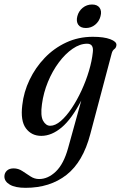

<svg xmlns="http://www.w3.org/2000/svg" viewBox="-88 -610 550 874"><path d="M323 0.5Q290 127 214.8 186Q139.5 245 28.5 245Q-18.5 245 -43.2 230.5Q-68 216 -68 193.5Q-68 178 -57 167.2Q-46 156.5 -26 156.5Q-4.5 156.5 14 168.8Q32.5 181 50.8 193Q69 205 90 205Q130.5 205 166.2 170.8Q202 136.5 222 64L282 -152.5Q238.5 -68.5 192.8 -30Q147 8.5 100 8.5Q55.5 8.5 30 -25.8Q4.5 -60 13.5 -132Q20 -191 46.5 -246.5Q73 -302 115.2 -346.2Q157.5 -390.5 213.2 -416.5Q269 -442.5 334.5 -442.5Q385 -442.5 414 -431.5Q443 -420.5 442 -405Q441 -392.5 432.5 -386.5Q424 -380.5 420.5 -367ZM103 -136Q95.5 -83 108.2 -60.2Q121 -37.5 140.5 -37.5Q163.5 -37.5 188.8 -59.2Q214 -81 238.2 -117.2Q262.5 -153.5 283 -197.8Q303.5 -242 317 -287.5Q330.5 -333 334.5 -372Q339.5 -411 308.5 -411Q276 -411 242.5 -388Q209 -365 179.8 -325.8Q150.5 -286.5 130.2 -237.2Q110 -188 103 -136ZM303 -482.5Q278.5 -482.5 268.2 -497.5Q258 -512.5 264 -536Q270 -559.5 288.5 -574.5Q307 -589.5 331 -589.5Q355 -589.5 365.5 -574.5Q376 -559.5 369.5 -536Q363.5 -512.5 345.2 -497.5Q327 -482.5 303 -482.5Z"/></svg>

Font: Fraunces 144pt Soft
Style: Italic
Weight: 400
Italic angle: -16°
Version: Version 1.000;[b76b70a41]